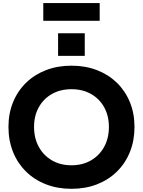

<svg xmlns="http://www.w3.org/2000/svg" viewBox="-20 -1190 911 1223"><path d="M435.3 12.7Q346.4 12.7 272.7 -16Q199.1 -44.6 145.6 -97.3Q92.1 -150 63 -222.3Q33.9 -294.5 33.9 -381.5Q33.9 -467.5 63.1 -538.9Q92.3 -610.3 145.7 -662.5Q199.1 -714.6 272.7 -743.1Q346.3 -771.6 435.4 -771.6Q524.4 -771.6 598 -743.1Q671.5 -714.6 724.9 -662.5Q778.3 -610.3 807.5 -538.9Q836.7 -467.4 836.7 -381.4Q836.7 -294.4 807.6 -222.2Q778.5 -150 725 -97.3Q671.5 -44.6 598 -16Q524.4 12.7 435.3 12.7ZM435.2 -137.2Q505.8 -137.2 559.5 -168.4Q613.3 -199.6 643.5 -254.5Q673.7 -309.5 673.7 -381.6Q673.7 -452.7 643.5 -506.9Q613.3 -561.1 559.6 -591.5Q506 -621.8 435.4 -621.8Q364.8 -621.8 311.1 -591.5Q257.3 -561.1 227.1 -506.9Q196.9 -452.7 196.9 -381.6Q196.9 -309.5 227.1 -254.5Q257.3 -199.6 311 -168.4Q364.7 -137.2 435.2 -137.2ZM350 -978.1H519.9V-834H350ZM615 -1170.3V-1057.6H255.7V-1170.3Z"/></svg>

Font: Hepta Slab ExtraLight
Style: Regular
Weight: 200
Designer: Michael LaGattuta
Foundry: Michael LaGattuta
Version: Version 1.100